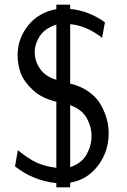

<svg xmlns="http://www.w3.org/2000/svg" viewBox="-20 -770 540 818"><path d="M44 -61 56 -130Q102 -93 135.5 -77.5Q169 -62 220 -55V-337H219Q158 -351 119.5 -387Q81 -423 68 -459.5Q55 -496 55 -534Q55 -605 99.5 -661Q144 -717 220 -731V-750H279V-732Q359 -724 427 -675L415 -609Q348 -661 279 -667V-414Q325 -403 359 -378.5Q393 -354 410 -323Q427 -292 435 -262.5Q443 -233 443 -203Q443 -123 396.5 -63Q350 -3 279 8V28H220V10Q122 0 44 -61ZM128 -547Q128 -510 150.5 -477Q173 -444 220 -430V-665H219Q171 -649 149.5 -616Q128 -583 128 -547ZM279 -58Q328 -74 349 -112Q370 -150 370 -190Q370 -230 349.5 -267Q329 -304 279 -322Z"/></svg>

Font: CMU Sans Serif
Style: Medium
Weight: 500
Version: Version 0.7.0